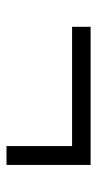

<svg xmlns="http://www.w3.org/2000/svg" viewBox="130 -598 306 606"><g transform="rotate(90 283.0 -295.0)"><path d="M441 -162.5Q441 -208.5 441 -251.2Q441 -294 441 -331.5V-410.5L487 -369.5Q445.5 -369.5 406 -369.5Q366.5 -369.5 332 -369.5H233Q196 -369.5 153.2 -369.5Q110.5 -369.5 64.5 -369.5V-428Q110.5 -428 153.2 -428Q196 -428 233 -428H332Q369.5 -428 412.2 -428Q455 -428 500.5 -428V-331.5Q500.5 -294 500.5 -251.2Q500.5 -208.5 500.5 -162.5Z"/></g></svg>

Font: Commissioner Thin Light
Style: Regular
Weight: 300
Version: Version 1.000